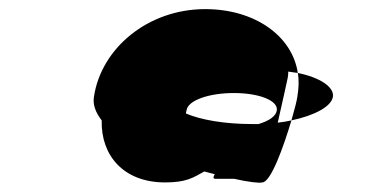

<svg xmlns="http://www.w3.org/2000/svg" viewBox="-20 -708 805 421"><path d="M186 -496C183 -478 190 -461 203 -444C201 -367 251 -308 342 -308C388 -308 403 -318 428 -332L451 -326C448 -321 446 -316 452 -316H493C524 -309 549 -306 555 -308C574 -308 602 -387 619 -444C610 -442 599 -440 589 -439C600 -487 610 -533 611 -538C612 -543 612 -547 612 -551C620 -550 626 -549 633 -548C621 -629 539 -688 430 -688C304 -688 202 -602 186 -496ZM389 -466C392 -488 438 -504 493 -504C547 -504 590 -488 587 -466C585 -453 570 -443 547 -436H533C473 -436 421 -445 388 -459C387 -461 389 -464 389 -466ZM633 -548C636 -532 635 -514 632 -496C631 -488 626 -468 619 -444C671 -455 707 -475 710 -496C713 -517 682 -538 633 -548Z"/></svg>

Font: Ampere
Style: ExtIta
Weight: 400
Version: Version 1